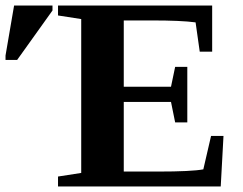

<svg xmlns="http://www.w3.org/2000/svg" viewBox="-61 -675 879 695"><path d="M149 -36 233 -49V-606L149 -619V-655H707V-488H662L647 -594Q595 -601 488 -601H387V-361H558L573 -433H617V-232H573L558 -306H387V-54H510Q633 -54 675 -62L703 -183H748L738 0H149ZM-41 -458V-474L-10 -655H129V-637L1 -458Z"/></svg>

Font: Libra Serif Modern
Style: Bold
Weight: 700
Designer: Stefan Peev, Context Ltd
Foundry: Ascender Corporation
Version: Version 1.000